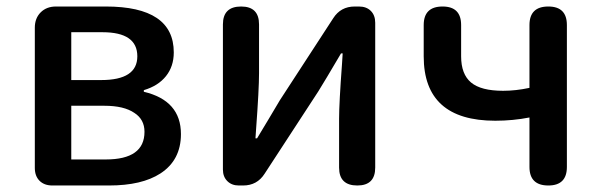

<svg xmlns="http://www.w3.org/2000/svg" viewBox="-20 -570 1848 590"><path d="M141 0Q116 0 101.5 -14.5Q87 -29 87 -54V-485Q87 -514 105 -532Q123 -550 152 -550H305Q514 -550 514 -409Q514 -366 490 -336Q466 -306 422 -293V-288Q536 -261 536 -158Q536 -78 473 -37Q416 0 315 0H201ZM199 -80H305Q424 -80 424 -165Q424 -203 393 -223Q361 -245 301 -245H199V-162ZM199 -324H291Q402 -324 402 -397Q402 -471 295 -471H199V-397Z M714 0Q692 0 678.5 -13.5Q665 -27 665 -49V-495Q665 -550 721 -550Q776 -550 776 -495V-345Q776 -296 767 -174Q766 -155 765 -145H770Q780 -162 805.5 -204Q831 -246 840 -262L1004 -514Q1027 -550 1070 -550H1083Q1106 -550 1119.5 -536.5Q1133 -523 1133 -500V-275V-55Q1133 0 1078 0Q1022 0 1022 -55V-205Q1022 -253 1031 -374Q1032 -395 1033 -406H1028Q978 -321 958 -289L793 -36Q770 0 727 0Z M1665 0Q1607 0 1607 -57V-209Q1556 -199 1502 -199Q1282 -199 1282 -397V-493Q1282 -550 1340 -550Q1397 -550 1397 -493V-397Q1397 -342 1427.5 -316.5Q1458 -291 1526 -291Q1565 -291 1607 -300V-493Q1607 -550 1665 -550Q1722 -550 1722 -493V-275V-57Q1722 0 1665 0Z"/></svg>

Font: GenSenRounded JP M
Style: Regular
Weight: 500
Version: Version 1.501;PS 1;hotconv 16.6.51;makeotf.lib2.5.65220